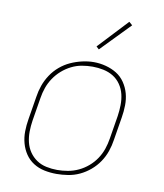

<svg xmlns="http://www.w3.org/2000/svg" viewBox="-85 -826 770 904"><g transform="rotate(10 300.0 -374.5)"><path d="M246 8Q216 8 187.5 2Q159 -4 135.5 -19Q112 -34 96.5 -57Q81 -80 73.5 -107.5Q66 -135 66.5 -164.5Q67 -194 72 -223L90 -333Q94 -361 103.5 -388Q113 -415 129.5 -440Q146 -465 169 -484.5Q192 -504 218.5 -516Q245 -528 273.5 -534.5Q302 -541 329 -541Q358 -541 386.5 -533.5Q415 -526 438.5 -511.5Q462 -497 478 -473.5Q494 -450 501.5 -423Q509 -396 508.5 -366Q508 -336 503 -307L485 -197Q481 -169 471.5 -141.5Q462 -114 445.5 -89.5Q429 -65 406 -45.5Q383 -26 356.5 -13.5Q330 -1 301.5 3.5Q273 8 246 8ZM246 -11Q271 -11 297 -15.5Q323 -20 347.5 -31.5Q372 -43 393 -61Q414 -79 429 -101.5Q444 -124 452.5 -149Q461 -174 465 -200L483 -310Q487 -336 487.5 -363Q488 -390 482 -415Q476 -440 461.5 -461Q447 -482 426 -495Q405 -508 379 -513.5Q353 -519 327 -519Q301 -519 275.5 -514.5Q250 -510 226 -498Q202 -486 181.5 -468Q161 -450 146 -427.5Q131 -405 122.5 -380.5Q114 -356 110 -330L92 -220Q88 -194 87.5 -167.5Q87 -141 93 -116Q99 -91 113 -70.5Q127 -50 147.5 -36Q168 -22 194 -16.5Q220 -11 246 -11ZM341 -604 328 -616 460 -757 476 -743Z"/></g></svg>

Font: Iosevka Curly Thin Extended
Style: Italic
Weight: 100
Width: 7
Italic angle: -9°
Monospace: yes
Designer: Belleve Invis
Foundry: Belleve Invis
Version: Version 11.1.0; ttfautohint (v1.8.3)